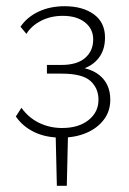

<svg xmlns="http://www.w3.org/2000/svg" viewBox="-20 -437 414 618"><path d="M163 161 159 -10H199L195 161ZM177 6Q127 6 90 -12Q53 -30 31 -62L49 -90Q72 -58 106 -41.5Q140 -25 180 -25Q233 -25 265 -50.5Q297 -76 297 -116Q297 -153 271 -176.5Q245 -200 178 -200H131V-228H178Q228 -228 254 -250.5Q280 -273 280 -310Q280 -344 253.5 -365Q227 -386 182 -386Q143 -386 112 -370Q81 -354 65 -328L46 -351Q67 -382 104 -399.5Q141 -417 188 -417Q246 -417 282 -391Q318 -365 318 -316Q318 -281 302 -256.5Q286 -232 257.5 -219.5Q229 -207 191 -207V-224Q264 -224 299.5 -195.5Q335 -167 335 -116Q335 -79 314 -51.5Q293 -24 257.5 -9Q222 6 177 6Z"/></svg>

Font: Ysabeau Infant ExtraLight
Style: Regular
Weight: 250
Designer: Christian Thalmann (Catharsis Fonts)
Version: Version 2.001;gftools[0.9.30]; featfreeze: ss01,ss02,lnum